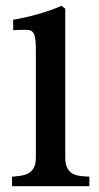

<svg xmlns="http://www.w3.org/2000/svg" viewBox="-20 -641 340 661"><path d="M25.4 -573.2Q42 -575.7 64.2 -580.6Q86.4 -585.4 109.6 -592Q132.8 -598.6 154.5 -606.2Q176.3 -613.8 191.9 -621.1L204.6 -610.8V-100.1Q204.6 -79.1 210 -66.2Q215.3 -53.2 225.3 -46.1Q235.4 -39.1 249.3 -36.4Q263.2 -33.7 280.8 -33.2H287.6V0H21.5V-32.7Q23.4 -32.7 27.6 -33.2Q31.7 -33.7 36.6 -34.2Q41.5 -34.7 45.9 -35.2Q50.3 -35.6 52.2 -36.1Q70.3 -39.1 80.6 -46.1Q90.8 -53.2 95.9 -62.5Q101.1 -71.8 102.3 -82Q103.5 -92.3 103.5 -100.6V-463.9Q103.5 -483.9 102.5 -497.8Q101.6 -511.7 98.4 -520.5Q95.2 -529.3 89.4 -533.7Q83.5 -538.1 73.7 -538.1Q57.1 -538.6 44.7 -538.1Q32.2 -537.6 25.4 -537.1Z"/></svg>

Font: VarendraSemibold
Style: Regular
Weight: 600
Designer: Jacob Thomas
Foundry: Bangla Type Foundry
Version: Version 1.008